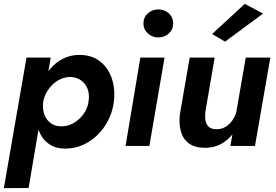

<svg xmlns="http://www.w3.org/2000/svg" viewBox="-27 -760 1436 1000"><path d="M122 219 237 -460H111L-7 220ZM566 -230Q574 -297 555 -352.5Q536 -408 493 -441Q450 -474 387 -474Q340 -474 301.5 -454.5Q263 -435 234.5 -401Q206 -367 187.5 -323Q169 -279 162 -230Q156 -184 161 -140Q166 -96 183.5 -61.5Q201 -27 233 -6.5Q265 14 312 14Q375 14 429.5 -18Q484 -50 520.5 -105.5Q557 -161 566 -230ZM434 -230Q429 -194 407 -164.5Q385 -135 354.5 -118Q324 -101 288 -102Q264 -103 246 -113Q228 -123 216 -140.5Q204 -158 199.5 -180.5Q195 -203 198 -230Q203 -257 216.5 -280.5Q230 -304 249.5 -322Q269 -340 292 -349.5Q315 -359 339 -359Q373 -358 396.5 -340.5Q420 -323 430 -294.5Q440 -266 434 -230Z M720 -638Q720 -607 743 -586Q766 -565 797 -565Q830 -565 852.5 -586Q875 -607 875 -638Q875 -670 852.5 -690.5Q830 -711 797 -711Q766 -711 743 -690.5Q720 -670 720 -638ZM704 -460 627 0H751L830 -460Z M1173 0H1301L1381 -460H1253ZM1043 -180 1091 -460H961L910 -166Q904 -116 915 -76Q926 -36 957 -13Q988 10 1042 10Q1097 9 1137.5 -18Q1178 -45 1203.5 -89Q1229 -133 1238 -183L1205 -179Q1198 -155 1183.5 -133.5Q1169 -112 1147 -99Q1125 -86 1098 -87Q1071 -88 1058.5 -101Q1046 -114 1043 -135Q1040 -156 1043 -180ZM1343 -689 1248 -740 1078 -583 1145 -543Z"/></svg>

Font: Jost SemiBold
Style: Italic
Weight: 600
Italic angle: -5°
Version: Version 3.710